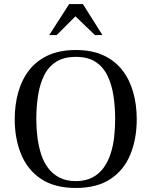

<svg xmlns="http://www.w3.org/2000/svg" viewBox="-20 -920 750 952"><path d="M356 12Q251 12 184 -32.5Q117 -77 85 -154.5Q53 -232 53 -329Q53 -400 70.5 -462.5Q88 -525 124.5 -572Q161 -619 218.5 -645.5Q276 -672 356 -672Q436 -672 493 -645.5Q550 -619 586.5 -572Q623 -525 640.5 -462.5Q658 -400 658 -329Q658 -232 626.5 -154.5Q595 -77 528 -32.5Q461 12 356 12ZM356 -22Q403 -22 437 -39.5Q471 -57 493 -87Q515 -117 528 -156.5Q541 -196 546 -240Q551 -284 551 -329Q551 -390 542.5 -445.5Q534 -501 513 -544.5Q492 -588 454 -613Q416 -638 356 -638Q296 -638 257.5 -613Q219 -588 198 -544.5Q177 -501 168.5 -445.5Q160 -390 160 -329Q160 -284 165.5 -240Q171 -196 183.5 -156.5Q196 -117 218.5 -87Q241 -57 275 -39.5Q309 -22 356 -22ZM224 -746 323 -900H391L488 -746H451L354 -839L261 -746Z"/></svg>

Font: Frank Ruhl Libre
Style: Regular
Weight: 400
Designer: Yanek Iontef
Foundry: Fontef
Version: Version 6.004